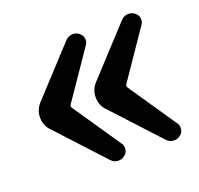

<svg xmlns="http://www.w3.org/2000/svg" viewBox="-89 -682 677 652"><g transform="rotate(-20 250.0 -356.5)"><path d="M255 -134Q246 -128 235 -128Q220 -128 209 -139L53 -308Q34 -327 34 -357Q34 -384 53 -405L209 -574Q220 -585 235 -585Q246 -585 255 -579Q270 -569 270 -552Q270 -542 264 -534L147 -363Q143 -357 147 -351L264 -179Q270 -172 270 -161Q270 -144 255 -134ZM456 -134Q447 -128 436 -128Q421 -128 410 -139L254 -308Q235 -327 235 -357Q235 -384 254 -405L410 -574Q421 -585 436 -585Q447 -585 456 -579Q471 -569 471 -552Q471 -542 465 -534L348 -363Q344 -357 348 -351L465 -179Q471 -172 471 -161Q471 -144 456 -134Z"/></g></svg>

Font: Kiwi Maru Medium
Style: Regular
Weight: 500
Designer: Hiroki-Chan
Version: Version 1.100